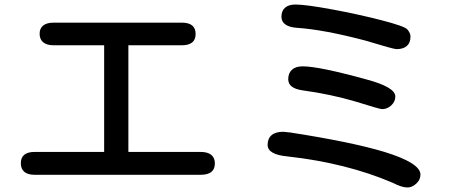

<svg xmlns="http://www.w3.org/2000/svg" viewBox="-20 -777 2040 848"><path d="M440 -577H217Q187 -577 171 -590Q155 -603 155 -628Q155 -652 171 -664.5Q187 -677 217 -677H783Q844 -677 844 -627Q844 -577 783 -577H547V-106H866Q897 -106 913 -93Q929 -80 929 -55Q929 -5 866 -5H133Q103 -5 87.5 -18Q72 -31 72 -56Q72 -106 133 -106H440Z M1779 -647Q1793 -631 1793 -616Q1793 -588 1777 -574Q1761 -560 1731 -560Q1718 -560 1593 -598Q1411 -646 1293 -654Q1259 -656 1241 -668.5Q1223 -681 1223 -703Q1223 -729 1239 -743Q1255 -757 1285 -757Q1330 -757 1446.5 -735.5Q1563 -714 1665.5 -687.5Q1768 -661 1779 -647ZM1231 -195 1261 -192Q1532 -150 1678 -106Q1837 -57 1837 -6Q1837 17 1818.5 34Q1800 51 1780 51Q1754 51 1716 31Q1511 -57 1251 -86Q1162 -94 1162 -137Q1162 -165 1179.5 -180Q1197 -195 1231 -195ZM1317 -484Q1389 -484 1599 -426Q1726 -392 1726 -351Q1726 -328 1708 -311.5Q1690 -295 1668 -295Q1657 -295 1552 -328Q1441 -361 1316 -378Q1253 -387 1253 -427Q1253 -454 1269.5 -469Q1286 -484 1317 -484Z"/></svg>

Font: 寒蝉全圆体 Bold
Style: Regular
Weight: 700
Designer: Warren2060
      Designed by Motoya company      

      [Varela Round]
      Joe Prince(Latin component); Avraham Cornf
Foundry: ChillType
Version: Version 3.200